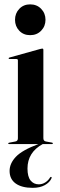

<svg xmlns="http://www.w3.org/2000/svg" viewBox="-20 -676 280 901"><path d="M121.5 -511Q90 -511 70.2 -532Q50.5 -553 50.5 -583Q50.5 -613.5 70.5 -634.5Q90.5 -655.5 121.5 -655.5Q153 -655.5 173.2 -634.5Q193.5 -613.5 193.5 -583Q193.5 -553 173.2 -532Q153 -511 121.5 -511ZM183.5 -442V-27.5Q183.5 -14 195.5 -12L223 -7Q228 -6.5 228 -3Q228 0 224 0H180.5Q109 39 109 115Q109 153 123.5 171Q138 189 162 189Q178.5 189 192.8 179.8Q207 170.5 214.5 157.5Q217 153 221 154.5Q224 156.5 221 162Q213 180 190.2 192.8Q167.5 205.5 133.5 205.5Q82 205.5 53.5 185Q25 164.5 25 126Q25 91 54.5 59.8Q84 28.5 160.5 0H22.5Q18.5 0 18.5 -3Q18.5 -5.5 23.5 -6.5L52 -12Q64 -14 64 -27V-392.5Q64 -399 57.5 -399H25Q20.5 -399 20.5 -402.5Q20.5 -404.5 24.5 -406L168 -446Q175 -448 178 -448Q183.5 -448 183.5 -442Z"/></svg>

Font: Fraunces 144pt SemiBold
Style: Regular
Weight: 600
Version: Version 1.000;[0bf87f6ff]